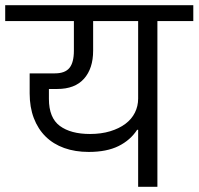

<svg xmlns="http://www.w3.org/2000/svg" viewBox="-40 -718 763 738"><path d="M491 -219H487Q461 -179 415.5 -156.5Q370 -134 301 -134Q249 -134 207 -149Q165 -164 135.5 -193Q106 -222 90 -264Q74 -306 74 -359V-436H171Q210 -436 227 -457Q244 -478 244 -523V-637H-20V-698H703V-637H565V0H491ZM306 -203Q349 -203 383.5 -213.5Q418 -224 442 -242Q466 -260 478.5 -285Q491 -310 491 -339V-637H318V-523Q318 -455 283 -415.5Q248 -376 180 -376H148V-338Q148 -265 190 -234Q232 -203 306 -203Z"/></svg>

Font: IBM Plex Sans Devanagari
Style: Regular
Weight: 400
Designer: Mike Abbink, Paul van der Laan, Pieter van Rosmalen, Erin McLaughlin
Foundry: Bold Monday
Version: Version 1.1